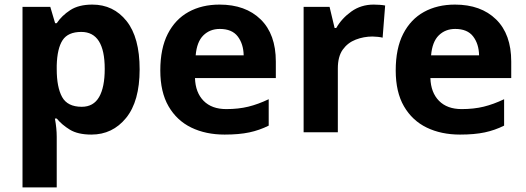

<svg xmlns="http://www.w3.org/2000/svg" viewBox="-20 -576 2289 836"><path d="M382 -556Q474 -556 531 -484.5Q588 -413 588 -274Q588 -135 529 -62.5Q470 10 378 10Q319 10 284 -11.5Q249 -33 227 -60H219Q227 -18 227 20V240H78V-546H199L220 -475H227Q249 -508 286 -532Q323 -556 382 -556ZM334 -437Q276 -437 252.5 -401Q229 -365 227 -291V-275Q227 -196 250.5 -153.5Q274 -111 336 -111Q387 -111 411.5 -153.5Q436 -196 436 -276Q436 -437 334 -437Z M936 -556Q1049 -556 1115 -491.5Q1181 -427 1181 -308V-236H829Q831 -173 866.5 -137Q902 -101 965 -101Q1018 -101 1061 -111.5Q1104 -122 1150 -144V-29Q1110 -9 1065.5 0.5Q1021 10 958 10Q876 10 813 -20.5Q750 -51 714 -113Q678 -175 678 -269Q678 -365 710.5 -428.5Q743 -492 801 -524Q859 -556 936 -556ZM937 -450Q894 -450 865.5 -422Q837 -394 832 -335H1041Q1040 -385 1015 -417.5Q990 -450 937 -450Z M1607 -556Q1618 -556 1633 -555Q1648 -554 1657 -552L1646 -412Q1639 -414 1625.5 -415.5Q1612 -417 1602 -417Q1564 -417 1529 -403.5Q1494 -390 1472.5 -360Q1451 -330 1451 -278V0H1302V-546H1415L1437 -454H1444Q1468 -496 1510 -526Q1552 -556 1607 -556Z M1961 -556Q2074 -556 2140 -491.5Q2206 -427 2206 -308V-236H1854Q1856 -173 1891.5 -137Q1927 -101 1990 -101Q2043 -101 2086 -111.5Q2129 -122 2175 -144V-29Q2135 -9 2090.5 0.5Q2046 10 1983 10Q1901 10 1838 -20.5Q1775 -51 1739 -113Q1703 -175 1703 -269Q1703 -365 1735.5 -428.5Q1768 -492 1826 -524Q1884 -556 1961 -556ZM1962 -450Q1919 -450 1890.5 -422Q1862 -394 1857 -335H2066Q2065 -385 2040 -417.5Q2015 -450 1962 -450Z"/></svg>

Font: Noto Sans Gurmukhi
Style: Bold
Weight: 700
Designer: Jelle Bosma - Monotype Design Team
Foundry: Monotype Imaging Inc.
Version: Version 2.004; ttfautohint (v1.8.4.7-5d5b)